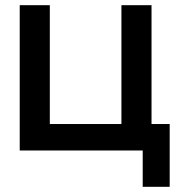

<svg xmlns="http://www.w3.org/2000/svg" viewBox="-20 -580 684 740"><path d="M564 -560V-102H634V140H530V0H56V-560H172V-102H448V-560Z"/></svg>

Font: Tektur Medium
Style: Regular
Weight: 500
Designer: Adam Jagosz
Foundry: Adam Jagosz
Version: Version 1.005;gftools[0.9.30]